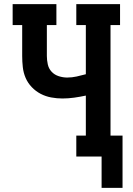

<svg xmlns="http://www.w3.org/2000/svg" viewBox="-20 -755 640 926"><path d="M470 151V0H348V-101H394V-294Q366 -288 337.5 -284Q309 -280 281 -280Q254 -280 227 -285Q200 -290 176 -302.5Q152 -315 133 -335Q114 -355 103.5 -379.5Q93 -404 90 -431Q87 -458 87 -485V-634H41V-735H252V-634H206V-485Q206 -465 210.5 -444.5Q215 -424 229 -409Q243 -394 263.5 -387.5Q284 -381 304 -381Q327 -381 349.5 -386Q372 -391 394 -397V-634H348V-735H559V-634H513V-101H571V151Z"/></svg>

Font: Iosevka Curly Slab Extended
Style: Bold
Weight: 700
Width: 7
Monospace: yes
Designer: Belleve Invis
Foundry: Belleve Invis
Version: Version 11.1.0; ttfautohint (v1.8.3)